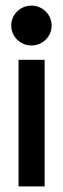

<svg xmlns="http://www.w3.org/2000/svg" viewBox="-20 -664 223 684"><path d="M20 -573C20 -533 53 -502 92 -502C131 -502 164 -533 164 -573C164 -613 131 -644 92 -644C53 -644 20 -613 20 -573ZM46 0H139V-451H46Z"/></svg>

Font: Charger Pro
Style: ExBdSuExt
Weight: 400
Designer: Jasper
Foundry: Cannot Into Space Fonts
Version: Version 1.09